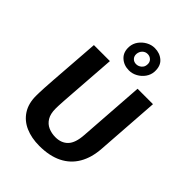

<svg xmlns="http://www.w3.org/2000/svg" viewBox="-244 -963 1095 1095"><g transform="rotate(45 304.0 -415.5)"><path d="M276.2 14.9Q212.7 14.9 164.2 -6.3Q115.7 -27.5 88.4 -69.7Q61 -112 61 -173.7Q61 -186.7 61.5 -201.2Q62 -215.6 63.2 -240.2Q64.5 -264.9 67.7 -309.8Q70.9 -354.7 76.4 -427.8Q81.9 -501 89.9 -612H219Q212 -512.2 206.9 -444.5Q201.9 -376.8 198.9 -333.5Q195.9 -290.2 194.1 -264.9Q192.4 -239.7 191.9 -225.5Q191.4 -211.4 191.4 -200.7Q191.4 -159.4 206.9 -133.7Q222.5 -108 248.7 -96.5Q274.9 -85.1 306.3 -85.1Q353.5 -85.1 381.6 -114.3Q409.6 -143.4 413.9 -211.1L442.1 -612H566.4L539.4 -225.7Q534.4 -149.7 503 -95.7Q471.6 -41.7 414.6 -13.4Q357.6 14.9 276.2 14.9ZM333.1 -650.9Q291.5 -650.9 263.6 -676.7Q235.7 -702.5 238.7 -747.9Q240.8 -775.1 256.7 -797.1Q272.6 -819.1 296.8 -832.5Q321 -845.9 347.8 -845.9Q388.8 -845.9 416.7 -821.1Q444.6 -796.3 441.6 -747.9Q439.6 -721.7 423.7 -699.4Q407.8 -677.2 383.8 -664.1Q359.9 -650.9 333.1 -650.9ZM336.7 -705.1Q354.7 -705.1 368.8 -717.1Q382.9 -729.1 383.9 -747.9Q385.9 -768.2 373.3 -780.7Q360.7 -793.1 342.7 -793.1Q324.7 -793.1 311.8 -780.7Q298.9 -768.2 296.9 -747.9Q295.9 -729.1 307.3 -717.1Q318.7 -705.1 336.7 -705.1Z"/></g></svg>

Font: Ancizar Sans Thin
Style: Italic
Weight: 100
Italic angle: -4°
Designer: Cesar Puertas, Viviana Monsalve, Julian Moncada, Julian Prieto, Jose Castro, Mariel Hernandez, Felipe Aragon, Sara Alarc
Version: Version 8.100